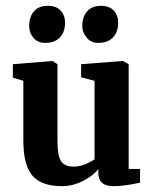

<svg xmlns="http://www.w3.org/2000/svg" viewBox="-20 -630 519 658"><path d="M369 8Q317 8 317 -37V-50Q298 -27 263.5 -9.5Q229 8 193 8Q122 8 91 -28Q60 -64 60 -149V-353L24 -364V-410L160 -421L177 -410V-146Q177 -97 189 -78Q201 -59 233 -59Q266 -59 304 -84V-353L258 -365V-410L401 -421L421 -410V-51H460V-4Q406 8 369 8ZM134 -483Q110 -483 95 -500Q80 -517 80 -541Q80 -572 96 -591Q112 -610 144 -610Q173 -610 188 -593.5Q203 -577 203 -552Q203 -521 185.5 -502Q168 -483 134 -483ZM316 -483Q292 -483 277 -501Q262 -519 262 -541Q262 -572 278.5 -591Q295 -610 326 -610Q355 -610 370 -593.5Q385 -577 385 -552Q385 -521 367.5 -502Q350 -483 316 -483Z"/></svg>

Font: Aikya
Style: Bold
Weight: 700
Designer: Neelakash Kshetrimayum (Latin subset based on Merriweather by Eben Sorkin)
Foundry: Brand New Type
Version: Version 1.00 b005